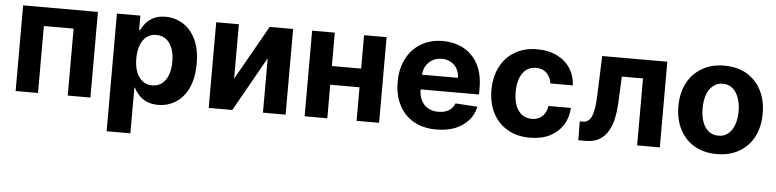

<svg xmlns="http://www.w3.org/2000/svg" viewBox="-45 -784 4927 1219"><g transform="rotate(5 2418.0 -174.5)"><path d="M60.5 0Q60.5 -136.7 60.5 -545.9Q179.7 -545.9 537.1 -545.9Q537.1 -409.2 537.1 0Q501 0 392.6 0Q392.6 -106.4 392.6 -426.8Q345.7 -426.8 203.1 -426.8Q203.1 -320.3 203.1 0Q167 0 60.5 0Z M658.2 204.1Q658.2 16.6 658.2 -545.9Q695.3 -545.9 807.6 -545.9Q807.6 -522.5 807.6 -454.1Q808.6 -454.1 813.5 -454.1Q824.2 -475.6 842.8 -499Q862.3 -521.5 892.6 -537.1Q922.9 -552.7 968.8 -552.7Q1028.3 -552.7 1079.1 -521.5Q1129.9 -490.2 1160.2 -427.7Q1190.4 -366.2 1190.4 -272.5Q1190.4 -180.7 1161.1 -118.2Q1131.8 -55.7 1081.1 -23.4Q1031.2 8.8 968.8 8.8Q924.8 8.8 893.6 -5.9Q863.3 -20.5 843.8 -42Q824.2 -64.5 813.5 -86.9Q812.5 -86.9 809.6 -86.9Q809.6 -14.6 809.6 204.1Q771.5 204.1 658.2 204.1ZM805.7 -272.5Q805.7 -223.6 819.3 -187.5Q833 -151.4 858.4 -131.8Q883.8 -111.3 920.9 -111.3Q958 -111.3 983.4 -131.8Q1008.8 -152.3 1022.5 -188.5Q1035.2 -225.6 1035.2 -272.5Q1035.2 -320.3 1022.5 -355.5Q1008.8 -391.6 983.4 -412.1Q958 -432.6 920.9 -432.6Q883.8 -432.6 858.4 -413.1Q833 -393.6 819.3 -357.4Q805.7 -321.3 805.7 -272.5Z M1435.5 -199.2Q1484.4 -286.1 1631.8 -545.9Q1668.9 -545.9 1781.2 -545.9Q1781.2 -409.2 1781.2 0Q1745.1 0 1636.7 0Q1636.7 -86.9 1636.7 -346.7Q1587.9 -259.8 1441.4 0Q1403.3 0 1291 0Q1291 -136.7 1291 -545.9Q1327.1 -545.9 1435.5 -545.9Q1435.5 -459 1435.5 -199.2Z M2282.2 -333Q2282.2 -303.7 2282.2 -213.9Q2210.9 -213.9 1997.1 -213.9Q1997.1 -244.1 1997.1 -333Q2068.4 -333 2282.2 -333ZM2046.9 -545.9Q2046.9 -409.2 2046.9 0Q2010.7 0 1902.3 0Q1902.3 -136.7 1902.3 -545.9Q1938.5 -545.9 2046.9 -545.9ZM2377 -545.9Q2377 -409.2 2377 0Q2340.8 0 2233.4 0Q2233.4 -136.7 2233.4 -545.9Q2268.6 -545.9 2377 -545.9Z M2742.2 10.7Q2658.2 10.7 2597.7 -23.4Q2537.1 -57.6 2504.9 -121.1Q2471.7 -183.6 2471.7 -270.5Q2471.7 -354.5 2504.9 -418Q2537.1 -481.4 2596.7 -516.6Q2656.2 -552.7 2736.3 -552.7Q2790 -552.7 2836.9 -535.2Q2883.8 -518.6 2918.9 -483.4Q2954.1 -449.2 2973.6 -397.5Q2993.2 -344.7 2993.2 -275.4Q2993.2 -261.7 2993.2 -234.4Q2877.9 -234.4 2532.2 -234.4Q2532.2 -257.8 2532.2 -328.1Q2612.3 -328.1 2850.6 -328.1Q2850.6 -360.4 2835.9 -385.7Q2822.3 -411.1 2796.9 -424.8Q2772.5 -439.5 2739.3 -439.5Q2704.1 -439.5 2677.7 -423.8Q2651.4 -408.2 2636.7 -381.8Q2622.1 -355.5 2621.1 -323.2Q2621.1 -293 2621.1 -233.4Q2621.1 -193.4 2636.7 -164.1Q2651.4 -133.8 2679.7 -118.2Q2707 -102.5 2745.1 -102.5Q2770.5 -102.5 2791 -109.4Q2812.5 -116.2 2827.1 -130.9Q2841.8 -144.5 2849.6 -165Q2896.5 -162.1 2989.3 -156.2Q2979.5 -105.5 2946.3 -68.4Q2913.1 -31.2 2861.3 -9.8Q2809.6 10.7 2742.2 10.7Z M3337.9 10.7Q3253.9 10.7 3194.3 -25.4Q3133.8 -60.5 3101.6 -124Q3069.3 -187.5 3069.3 -270.5Q3069.3 -354.5 3102.5 -418Q3134.8 -481.4 3194.3 -516.6Q3254.9 -552.7 3336.9 -552.7Q3409.2 -552.7 3461.9 -526.4Q3515.6 -501 3546.9 -454.1Q3578.1 -407.2 3582 -343.8Q3534.2 -343.8 3438.5 -343.8Q3432.6 -384.8 3407.2 -409.2Q3381.8 -434.6 3339.8 -434.6Q3304.7 -434.6 3278.3 -416Q3252.9 -396.5 3238.3 -360.4Q3223.6 -324.2 3223.6 -272.5Q3223.6 -220.7 3237.3 -183.6Q3252 -147.5 3278.3 -127.9Q3304.7 -109.4 3339.8 -109.4Q3366.2 -109.4 3386.7 -120.1Q3407.2 -129.9 3420.9 -150.4Q3434.6 -170.9 3438.5 -200.2Q3486.3 -200.2 3582 -200.2Q3578.1 -137.7 3547.9 -89.8Q3517.6 -43 3463.9 -15.6Q3411.1 10.7 3337.9 10.7Z M3646.5 0Q3646.5 -30.3 3645.5 -120.1Q3650.4 -120.1 3664.1 -120.1Q3683.6 -120.1 3697.3 -129.9Q3710.9 -138.7 3720.7 -160.2Q3729.5 -181.6 3735.4 -216.8Q3740.2 -252 3742.2 -303.7Q3745.1 -384.8 3751 -545.9Q3854.5 -545.9 4166 -545.9Q4166 -409.2 4166 0Q4129.9 0 4021.5 0Q4021.5 -106.4 4021.5 -426.8Q3988.3 -426.8 3886.7 -426.8Q3884.8 -384.8 3878.9 -259.8Q3875 -191.4 3862.3 -141.6Q3848.6 -92.8 3825.2 -61.5Q3801.8 -30.3 3768.6 -14.6Q3735.4 0 3692.4 0Q3676.8 0 3646.5 0Z M4529.3 10.7Q4446.3 10.7 4386.7 -24.4Q4326.2 -59.6 4293.9 -123Q4260.7 -186.5 4260.7 -270.5Q4260.7 -355.5 4293.9 -418.9Q4326.2 -481.4 4386.7 -516.6Q4446.3 -552.7 4529.3 -552.7Q4612.3 -552.7 4672.9 -517.6Q4732.4 -481.4 4765.6 -418Q4797.9 -355.5 4797.9 -270.5Q4797.9 -186.5 4765.6 -123Q4732.4 -59.6 4671.9 -24.4Q4612.3 10.7 4529.3 10.7ZM4530.3 -106.4Q4567.4 -106.4 4592.8 -127.9Q4618.2 -149.4 4630.9 -186.5Q4644.5 -223.6 4644.5 -271.5Q4644.5 -319.3 4630.9 -356.4Q4618.2 -393.6 4592.8 -415Q4567.4 -437.5 4530.3 -437.5Q4492.2 -437.5 4466.8 -415Q4440.4 -393.6 4427.7 -356.4Q4415 -319.3 4415 -271.5Q4415 -223.6 4427.7 -186.5Q4440.4 -149.4 4465.8 -127.9Q4492.2 -106.4 4530.3 -106.4Z"/></g></svg>

Font: DeepSea
Style: Bold
Weight: 700
Designer: Stem
Version: Version 3.019;git-0a5106e0b